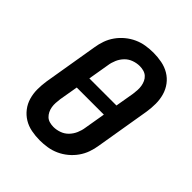

<svg xmlns="http://www.w3.org/2000/svg" viewBox="-206 -873 1012 1012"><g transform="rotate(45 300.0 -367.5)"><path d="M256 8Q224 8 193 2Q162 -4 136.5 -19.5Q111 -35 92.5 -59Q74 -83 65.5 -112.5Q57 -142 57 -174Q57 -206 62 -238L113 -543Q117 -570 126.5 -597Q136 -624 153 -648Q170 -672 193 -691Q216 -710 242.5 -722Q269 -734 297.5 -738.5Q326 -743 353 -743Q385 -743 416 -737Q447 -731 473 -715.5Q499 -700 517 -676Q535 -652 543.5 -622.5Q552 -593 552 -561Q552 -529 547 -497L496 -192Q492 -165 482.5 -138Q473 -111 456 -87Q439 -63 416 -44Q393 -25 366.5 -13Q340 -1 311.5 3.5Q283 8 256 8ZM412 -408 430 -513Q432 -529 433 -544Q434 -559 431.5 -574Q429 -589 423 -602Q417 -615 406.5 -624.5Q396 -634 381.5 -638Q367 -642 352 -642Q330 -642 307.5 -634Q285 -626 268.5 -609Q252 -592 242.5 -570Q233 -548 230 -526L210 -408ZM257 -93Q279 -93 301.5 -101Q324 -109 340.5 -126Q357 -143 366.5 -165Q376 -187 379 -209L399 -327H197L179 -222Q177 -206 176 -191Q175 -176 177.5 -161Q180 -146 186.5 -133Q193 -120 203 -110.5Q213 -101 227.5 -97Q242 -93 257 -93Z"/></g></svg>

Font: Iosevka Etoile
Style: Bold Italic
Weight: 700
Italic angle: -9°
Designer: Belleve Invis
Foundry: Belleve Invis
Version: Version 28.1.0; ttfautohint (v1.8.4)